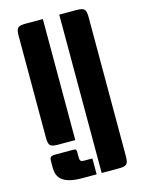

<svg xmlns="http://www.w3.org/2000/svg" viewBox="-137 -804 836 1108"><g transform="rotate(-15 280.5 -250.0)"><path d="M329 -723H434Q468 -723 478.5 -712Q489 -701 489 -666V166Q489 201 478.5 212Q468 223 434 223H329ZM98 51H204Q218 51 221 55Q224 59 224 72V99Q224 115 228.5 121.5Q233 128 251 128H299V223H212Q139 223 101.5 199.5Q64 176 64 121V82Q64 63 71 57Q78 51 98 51ZM231 0H126Q92 0 81.5 -11Q71 -22 71 -57V-666Q71 -701 81.5 -712Q92 -723 126 -723H231Z"/></g></svg>

Font: Keania One
Style: Regular
Weight: 400
Designer: Julia Petretta
Foundry: Julia Petretta
Version: Version 1.003